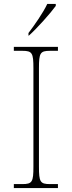

<svg xmlns="http://www.w3.org/2000/svg" viewBox="-20 -951 365 971"><path d="M124 -784V-771H126C167 -807 237 -886 262 -921V-931H219C198 -886 153 -822 124 -784ZM50 0H273V-20H233C183 -20 177 -31 177 -108V-606C177 -683 183 -694 233 -694H273V-714H50V-694H93C143 -694 149 -683 149 -606V-108C149 -31 143 -20 93 -20H50Z"/></svg>

Font: Noto Serif Georgian Thin
Style: Regular
Weight: 100
Designer: Monotype Design Team, Akaki Razmadze
Foundry: Google LLC
Version: Version 2.003